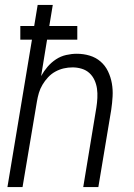

<svg xmlns="http://www.w3.org/2000/svg" viewBox="-20 -755 540 775"><path d="M10 0 109 -595H62V-650H118L132 -735H193L179 -650H292V-595H170L146 -448Q157 -468 172 -485.5Q187 -503 206 -515.5Q225 -528 247 -533Q269 -538 290 -538Q317 -538 342 -530.5Q367 -523 386 -506.5Q405 -490 416 -467Q427 -444 431.5 -418.5Q436 -393 434.5 -366Q433 -339 429 -312L377 0H316L369 -321Q372 -340 373 -359.5Q374 -379 371.5 -397Q369 -415 361.5 -431.5Q354 -448 341 -460Q328 -472 310 -477.5Q292 -483 273 -483Q255 -483 237.5 -479Q220 -475 203.5 -466Q187 -457 174 -443Q161 -429 151.5 -413Q142 -397 137 -380Q132 -363 129 -345L71 0Z"/></svg>

Font: Iosevka Curly Light Oblique
Style: Regular
Weight: 300
Italic angle: -9°
Monospace: yes
Designer: Belleve Invis
Foundry: Belleve Invis
Version: Version 11.1.0; ttfautohint (v1.8.3)